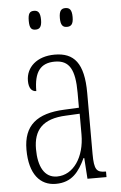

<svg xmlns="http://www.w3.org/2000/svg" viewBox="-53 -776 518 824"><g transform="rotate(-5 205.5 -364.0)"><path d="M260 -657C278 -657 288 -666 288 -697C288 -729 278 -738 260 -738C243 -738 233 -729 233 -697C233 -666 243 -657 260 -657ZM125 -657C142 -657 152 -666 152 -697C152 -729 142 -738 125 -738C107 -738 99 -729 99 -697C99 -666 107 -657 125 -657ZM154 10C224 10 255 -33 282 -90H285L291 0H373V-24H371C333 -24 322 -35 322 -105V-367C322 -496 280 -543 197 -543C120 -543 73 -499 73 -441C73 -411 84 -394 105 -394C105 -476 133 -513 195 -513C258 -513 281 -471 281 -371V-307L218 -304C99 -299 41 -251 41 -147C41 -41 87 10 154 10ZM162 -21C107 -21 82 -72 82 -146C82 -227 121 -274 223 -278L282 -281V-191C282 -95 233 -21 162 -21Z"/></g></svg>

Font: Noto Serif Khmer ExtraCondensed ExtraLight
Style: Regular
Weight: 200
Width: 2
Designer: Danh Hong and the Monotype Design Team
Foundry: Monotype Imaging Inc.
Version: Version 2.004